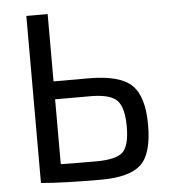

<svg xmlns="http://www.w3.org/2000/svg" viewBox="-51 -736 696 790"><g transform="rotate(-5 297.0 -341.0)"><path d="M175 -412H321Q448 -412 497.5 -365Q547 -318 547 -200Q547 -80 499.5 -36Q452 8 334 8Q176 8 89 0H87V-690H175ZM175 -338V-70Q213 -69 321 -69Q403 -69 431 -95Q459 -121 459 -201Q459 -279 431 -308.5Q403 -338 321 -338Z"/></g></svg>

Font: Exo 2.0
Style: Regular
Weight: 400
Designer: Natanael Gama
Version: Version 1.001;PS 001.001;hotconv 1.0.70;makeotf.lib2.5.58329